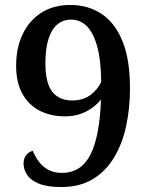

<svg xmlns="http://www.w3.org/2000/svg" viewBox="-20 -744 599 774"><path d="M227 10Q169 10 136 -4Q103 -18 89 -39.5Q75 -61 75 -85Q75 -105 85.5 -118.5Q96 -132 112 -136Q122 -112 137 -92Q152 -72 175 -59.5Q198 -47 229 -47Q307 -47 344.5 -120.5Q382 -194 387 -343Q373 -325 352 -309.5Q331 -294 303.5 -284.5Q276 -275 242 -275Q184 -275 139.5 -298Q95 -321 70 -366.5Q45 -412 45 -479Q45 -551 71.5 -606.5Q98 -662 147 -693Q196 -724 264 -724Q334 -724 388 -689Q442 -654 473 -580Q504 -506 504 -388Q504 -308 488.5 -236Q473 -164 439.5 -108.5Q406 -53 353.5 -21.5Q301 10 227 10ZM271 -339Q315 -339 344.5 -361Q374 -383 388 -414Q387 -502 371.5 -557.5Q356 -613 329.5 -639Q303 -665 267 -665Q234 -665 210.5 -645Q187 -625 175 -585.5Q163 -546 163 -488Q163 -410 190.5 -374.5Q218 -339 271 -339Z"/></svg>

Font: Noto Serif Bengali SemiBold
Style: Regular
Weight: 600
Version: Version 2.003